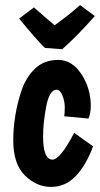

<svg xmlns="http://www.w3.org/2000/svg" viewBox="-20 -712 394 753"><path d="M232 -256Q234 -270 234 -292Q234 -314 225 -337Q216 -360 202 -360Q174 -360 161.5 -295.5Q149 -231 149 -177Q149 -86 186 -86Q216 -86 271 -191L345 -138Q318 -65 277.5 -22Q237 21 180 21Q123 21 77.5 -24Q32 -69 32 -161Q32 -259 64 -356Q82 -409 117.5 -443Q153 -477 208 -477Q263 -477 299.5 -421Q336 -365 336 -297Q336 -268 327 -247ZM224 -519 156 -524Q125 -554 55 -639L113 -683Q165 -637 194 -613Q244 -648 294 -692L352 -649Q280 -568 224 -519Z"/></svg>

Font: Boogaloo
Style: Regular
Weight: 400
Designer: John Vargas Beltran
Foundry: John Vargas Beltran
Version: Version 1.002